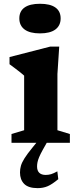

<svg xmlns="http://www.w3.org/2000/svg" viewBox="-20 -757 418 1018"><path d="M192 -580Q138 -580 110.2 -600.8Q82.5 -621.5 82.5 -659.5Q82.5 -697.5 110.2 -717.2Q138 -737 192 -737Q246 -737 273.8 -717.2Q301.5 -697.5 301.5 -659.5Q301.5 -621.5 273.8 -600.8Q246 -580 192 -580ZM294 -510 284.5 -364.5V-66.5L350.5 -46.5V0H41V-46.5L108 -66.5V-356Q102 -362 89.2 -372Q76.5 -382 61 -393.8Q45.5 -405.5 30.5 -416.5V-454.5L246.5 -510ZM207 37Q194 60.5 187.5 76.2Q181 92 178.8 103.2Q176.5 114.5 176.5 125.5Q176.5 148 188.2 159.2Q200 170.5 222 170.5Q237.5 170.5 250.8 166.5Q264 162.5 284 151.5L289 193Q256.5 220 233 230.2Q209.5 240.5 179.5 240.5Q130.5 240.5 108.2 218Q86 195.5 86 157.5Q86 139.5 90.8 122.5Q95.5 105.5 109.5 83Q123.5 60.5 150.5 27.5L201.5 -35.5H248Z"/></svg>

Font: Newsreader 9pt
Style: Bold
Weight: 700
Designer: Hugues Gentile
Foundry: Production Type
Version: Version 1.003